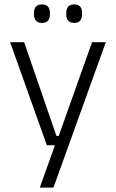

<svg xmlns="http://www.w3.org/2000/svg" viewBox="-20 -679 526 871"><path d="M236 -62.5H273L241.5 -48.5L397.5 -487.5H460L222.5 172H160.5L237.5 -43L263 -20H192.5L26 -487.5H89.5ZM170 -575Q152 -575 143 -585.5Q134 -596 134 -616V-619Q134 -638.5 143 -648.8Q152 -659 170 -659Q189 -659 197.8 -648.8Q206.5 -638.5 206.5 -619V-616Q206.5 -596 197.8 -585.5Q189 -575 170 -575ZM316.5 -575Q298 -575 289.2 -585.5Q280.5 -596 280.5 -616V-619Q280.5 -638.5 289.2 -648.8Q298 -659 316.5 -659Q335 -659 343.8 -648.8Q352.5 -638.5 352.5 -619V-616Q352.5 -596 343.8 -585.5Q335 -575 316.5 -575Z"/></svg>

Font: Anek Devanagari Light
Style: Regular
Weight: 300
Designer: Kailash Malviya (Devanagari) & Yesha Goshar (Latin)
Foundry: Ek Type
Version: Version 1.003